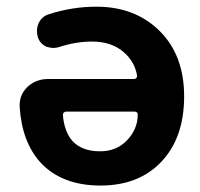

<svg xmlns="http://www.w3.org/2000/svg" viewBox="-20 -577 609 586"><path d="M389.6 -335.9Q393.6 -335.9 396 -338.9Q398.4 -341.8 398.4 -345.7Q391.6 -388.7 357.4 -418Q320.3 -450.2 260.7 -450.2Q211.9 -450.2 161.1 -433.6Q152.3 -430.7 143.6 -430.7Q132.8 -430.7 121.1 -434.6Q102.5 -443.4 95.7 -462.9Q92.8 -472.7 92.8 -482.4Q92.8 -494.1 97.7 -505.9Q107.4 -526.4 127.9 -533.2Q200.2 -556.6 274.4 -556.6Q392.6 -556.6 467.3 -482.4Q542 -408.2 542 -283.2Q542 -157.2 473.1 -84Q404.3 -10.7 286.6 -10.7Q168.9 -10.7 103.5 -81.1Q46.9 -143.6 40 -251Q40 -253.9 40 -256.8Q40 -288.1 63.5 -311.5Q89.8 -335.9 127 -335.9ZM400.4 -227.5Q400.4 -230.5 398.4 -233.4Q395.5 -236.3 391.6 -236.3H181.6Q177.7 -236.3 174.8 -233.4Q171.9 -230.5 171.9 -227.5Q171.9 -226.6 171.9 -226.6Q175.8 -175.8 201.2 -146.5Q230.5 -115.2 285.2 -115.2Q335.9 -115.2 367.2 -148.4Q400.4 -182.6 400.4 -227.5Z"/></svg>

Font: Gen Jyuu GothicX Bold
Style: Bold
Weight: 700
Designer: Ryoko NISHIZUKA (kana &amp; ideographs); Paul D. Hunt (Latin, Greek &amp; Cyrillic); Wenlong ZHANG (bopomofo); Sandoll C
Version: Version 1.058.20140828